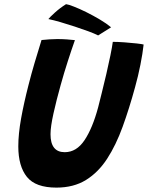

<svg xmlns="http://www.w3.org/2000/svg" viewBox="-20 -860 691 897"><path d="M243.5 16.5Q146 16.5 105.8 -33.5Q65.5 -83.5 65.5 -176Q65.5 -234 78.5 -306.2Q91.5 -378.5 113.5 -464Q126 -513.5 141.5 -566Q157 -618.5 174 -673Q192 -675 211.5 -676.2Q231 -677.5 247.5 -677.5Q270 -677.5 291.8 -676Q313.5 -674.5 330 -672.5Q314.5 -629 296.8 -574Q279 -519 263.5 -463Q244 -393.5 230 -330.8Q216 -268 216 -233Q216 -149 282.5 -149Q337.5 -149 375 -205.2Q412.5 -261.5 438.5 -358.5Q445 -384.5 455.5 -426.2Q466 -468 476.8 -514.5Q487.5 -561 495.8 -601.2Q504 -641.5 507 -664.5Q530.5 -664.5 561.8 -662.2Q593 -660 618.8 -657Q644.5 -654 651 -652Q646.5 -610.5 636 -557.5Q625.5 -504.5 611 -452.5Q584 -353.5 553 -268Q522 -182.5 480.8 -118.8Q439.5 -55 381.8 -19.2Q324 16.5 243.5 16.5ZM288.5 -840.5Q299 -839.5 325.2 -829.2Q351.5 -819 383.8 -803Q416 -787 447 -768.5Q478 -750 499 -732.5L438.5 -694.5Q422 -703 392.8 -713.8Q363.5 -724.5 329.5 -735.8Q295.5 -747 262.8 -756.5Q230 -766 206 -771Q212 -779 236.2 -801Q260.5 -823 288.5 -840.5Z"/></svg>

Font: Grandstander SemiBold
Style: Italic
Weight: 600
Italic angle: -15°
Designer: Tyler Finck
Foundry: Etcetera Type Co
Version: Version 1.200; ttfautohint (v1.8.3)